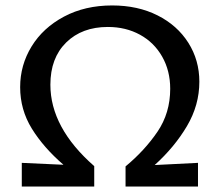

<svg xmlns="http://www.w3.org/2000/svg" viewBox="-20 -685 806 705"><path d="M548 -79 707 -87V0H441V-74Q511 -132 558 -201Q605 -270 605 -359Q605 -425 575.5 -477Q546 -529 494 -557.5Q442 -586 376 -586Q281 -586 223 -529Q165 -472 165 -374Q165 -216 326 -75V0H60V-87L213 -80Q140 -143 97 -212.5Q54 -282 54 -365Q54 -446 96 -514.5Q138 -583 215 -624Q292 -665 392 -665Q486 -665 558.5 -628.5Q631 -592 671.5 -528Q712 -464 712 -385Q712 -299 666.5 -222Q621 -145 548 -79Z"/></svg>

Font: Ysabeau SC Semibold
Style: Regular
Weight: 600
Designer: Christian Thalmann (Catharsis Fonts)
Version: Version 0.003